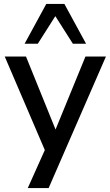

<svg xmlns="http://www.w3.org/2000/svg" viewBox="-20 -775 560 975"><path d="M121 180 217 -34V9L4 -488H112L276 -83H248L414 -488H518L227 180ZM105 -553 215 -755H307L417 -553H350L261 -693L172 -553Z"/></svg>

Font: Nunito Sans 12pt SemiBold
Style: Regular
Weight: 600
Designer: Vernon Adams
Foundry: Vernon Adams
Version: Version 3.101;gftools[0.9.27]